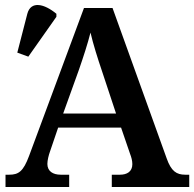

<svg xmlns="http://www.w3.org/2000/svg" viewBox="-20 -746 775 766"><path d="M93 -520 205 -679V-691C157 -731 103 -744 89 -691L49 -536ZM2 0H256V-49H222C191 -49 169 -63 169 -92C169 -106 174 -127 180 -143L212 -237H463L499 -132C504 -119 508 -105 508 -91C508 -61 486 -49 459 -49H426V0H735V-49H719C684 -49 663 -63 645 -114L429 -714H315L96 -124C73 -62 54 -49 17 -49H2ZM232 -293 295 -468C313 -520 330 -572 341 -616C352 -569 370 -512 387 -462L443 -293Z"/></svg>

Font: Noto Serif SemiBold
Style: Regular
Weight: 600
Designer: Monotype Design Team
Foundry: Monotype Imaging Inc.
Version: Version 2.013